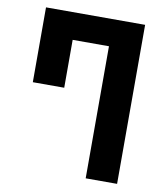

<svg xmlns="http://www.w3.org/2000/svg" viewBox="-81 -781 735 849"><g transform="rotate(10 286.5 -357.0)"><path d="M361 0H502V-714H57V-378H198V-593H361Z"/></g></svg>

Font: Noto Sans Georgian Condensed Bold
Style: Regular
Weight: 700
Width: 3
Designer: Monotype Design Team, Akaki Razmadze
Foundry: Google LLC
Version: Version 2.005